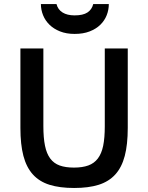

<svg xmlns="http://www.w3.org/2000/svg" viewBox="-20 -916 734 951"><path d="M612.8 -282.2Q612.8 -200.2 597.9 -143.6Q583 -86.9 551 -51.8Q519 -16.6 468.8 -0.7Q418.5 15.1 347.2 15.1Q275.9 15.1 225.3 -0.7Q174.8 -16.6 142.8 -52Q110.8 -87.4 95.9 -144Q81.1 -200.7 81.1 -282.2V-675.8H194.8V-292Q194.8 -233.4 202.9 -194.1Q210.9 -154.8 229 -130.6Q247.1 -106.4 275.9 -96.2Q304.7 -85.9 346.2 -85.9Q388.2 -85.9 417.2 -96.4Q446.3 -106.9 464.6 -130.9Q482.9 -154.8 491 -193.8Q499 -232.9 499 -290V-675.8H612.8ZM519 -896Q519 -867.2 508.5 -840.6Q498 -814 477.1 -793.5Q456.1 -772.9 424.3 -760.5Q392.6 -748 349.6 -748Q308.6 -748 277.3 -760.5Q246.1 -772.9 225.1 -793.5Q204.1 -814 193.4 -840.6Q182.6 -867.2 182.6 -896H259.8Q266.6 -868.7 289.8 -854.2Q313 -839.8 349.6 -839.8Q391.1 -839.8 413.1 -854.2Q435.1 -868.7 441.9 -896Z"/></svg>

Font: Clear Sans Medium
Style: Regular
Weight: 500
Foundry: Intel Corporation
Version: Version 1.00